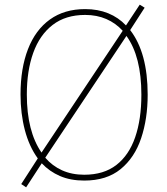

<svg xmlns="http://www.w3.org/2000/svg" viewBox="-20 -764 715 823"><path d="M613 -358Q613 -255 585 -171.5Q557 -88 497 -39Q437 10 341 10Q282 10 237 -9.5Q192 -29 159 -64L92 39L71 25L142 -85Q105 -136 86.5 -206.5Q68 -277 68 -359Q68 -471 100 -553.5Q132 -636 194 -680.5Q256 -725 345 -725Q400 -725 444 -707Q488 -689 520 -655L579 -744L600 -731L538 -635Q613 -538 613 -358ZM95 -359Q95 -201 158 -110L506 -632Q476 -665 435.5 -682.5Q395 -700 345 -700Q261 -700 205.5 -657Q150 -614 122.5 -537.5Q95 -461 95 -359ZM586 -358Q586 -522 522 -610L174 -88Q204 -53 246 -34Q288 -15 341 -15Q425 -15 479 -57Q533 -99 559.5 -176Q586 -253 586 -358Z"/></svg>

Font: Noto Sans Kannada SemiCondensed Thin
Style: Regular
Weight: 100
Width: 4
Designer: Jelle Bosma - Monotype Design Team
Foundry: Monotype Imaging Inc.
Version: Version 2.005; ttfautohint (v1.8.4.7-5d5b)